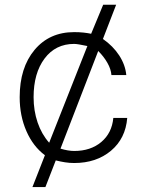

<svg xmlns="http://www.w3.org/2000/svg" viewBox="-20 -673 582 795"><path d="M287.1 -540Q307.6 -540 325.7 -538.1Q343.8 -536.1 357.4 -533.2L407.2 -653.3H460.9L406.2 -511.7Q448.2 -482.4 473.6 -443.4Q499 -404.3 502.9 -362.3H441.4Q439.5 -386.7 424.8 -412.6Q410.2 -438.5 386.7 -461.9L230.5 -57.6Q246.1 -52.7 260.7 -50.3Q275.4 -47.9 287.1 -47.9Q355.5 -47.9 399.4 -85Q443.4 -122.1 449.2 -184.6H506.8Q500 -99.6 439.5 -48.8Q378.9 2 287.1 2Q267.6 2 249 -1Q230.5 -3.9 210.9 -8.8L168 101.6H114.3L166 -30.3Q117.2 -66.4 89.4 -129.9Q61.5 -193.4 61.5 -270.5Q61.5 -392.6 123 -466.3Q184.6 -540 287.1 -540ZM287.1 -491.2Q210 -491.2 164.6 -430.7Q119.1 -370.1 119.1 -270.5Q119.1 -214.8 135.7 -166Q152.3 -117.2 183.6 -82L341.8 -482.4Q322.3 -486.3 308.6 -488.8Q294.9 -491.2 287.1 -491.2Z"/></svg>

Font: Lohit Tamil
Style: Regular
Weight: 400
Version: 2.91.1